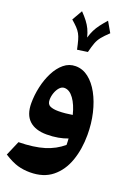

<svg xmlns="http://www.w3.org/2000/svg" viewBox="-206 -931 913 1297"><g transform="rotate(20 250.5 -282.5)"><path d="M277.8 -608.9 203.6 -598.1Q195.3 -637.7 188.2 -662.8Q181.2 -688 171.1 -705.8Q161.1 -723.6 145.3 -740.2Q129.4 -756.8 103.5 -779.3L146.5 -854Q172.9 -826.7 190.4 -803.7Q208 -780.8 219.7 -756.3Q231.4 -731.9 239.7 -698.7Q249 -730.5 261 -754.4Q272.9 -778.3 290.3 -801.5Q307.6 -824.7 333.5 -854L376.5 -779.3Q343.3 -748 325.7 -726.1Q308.1 -704.1 298.3 -678Q288.6 -651.9 277.8 -608.9ZM187 289.1Q139.6 289.1 98.1 277.1Q56.6 265.1 0 229.5L45.4 124Q154.8 122.1 228.5 99.6Q302.2 77.1 356.9 30.3Q356.9 19 356.4 8.1Q356 -2.9 355 -15.1Q325.2 -3.4 287.4 3.4Q249.5 10.3 206.1 10.3Q124.5 10.3 80.6 -30.3Q36.6 -70.8 36.6 -153.8Q36.6 -211.9 49.8 -271.2Q63 -330.6 88.4 -380.4Q113.8 -430.2 150.4 -460.4Q187 -490.7 233.9 -490.7Q284.7 -490.7 327.1 -457.8Q369.6 -424.8 400.9 -367.4Q432.1 -310.1 449.5 -236.3Q466.8 -162.6 466.8 -81.5Q466.8 21 437.3 105.2Q407.7 189.5 345.9 239.3Q284.2 289.1 187 289.1ZM327.1 -174.3Q310.1 -242.7 279.8 -284.7Q249.5 -326.7 212.4 -326.7Q193.4 -326.7 178 -309.6Q162.6 -292.5 153.8 -267.3Q145 -242.2 145 -217.3Q145 -185.5 166.7 -175.3Q188.5 -165 226.6 -165Q251 -165 277.8 -167.7Q304.7 -170.4 327.1 -174.3Z"/></g></svg>

Font: Pinar-DS2-FD ExtraBold
Style: Regular
Weight: 800
Designer: Amin Abedi
Version: Version 3.000